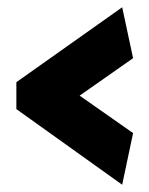

<svg xmlns="http://www.w3.org/2000/svg" viewBox="-20 -513 409 528"><path d="M316 -5 25 -213V-287L316 -493L346 -353L199 -250L346 -147Z"/></svg>

Font: Palanquin Dark SemiBold
Style: Regular
Weight: 600
Designer: Pria Ravichandran
Version: Version 1.001